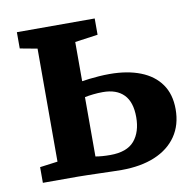

<svg xmlns="http://www.w3.org/2000/svg" viewBox="-67 -625 714 698"><g transform="rotate(-10 289.5 -276.0)"><path d="M37.1 0V-57.9L102.8 -66.6V-483.8L39.1 -495.6V-555.7H326.4V-495.6L241.9 -483.8V-339Q253.6 -340.9 269.9 -342.8Q286.2 -344.6 305.3 -346.1Q324.4 -347.5 343.8 -347.5Q409.7 -347.5 458 -328.6Q506.4 -309.7 532.6 -272.5Q558.9 -235.2 558.9 -180.1Q558.9 -122.1 530.6 -80.9Q502.4 -39.7 450.4 -17.9Q398.4 3.8 326.5 3.8Q316.8 3.8 295.6 3.2Q274.4 2.5 249.1 1.9Q223.9 1.3 201.3 0.6Q178.8 0 166.2 0ZM296.3 -57Q357.7 -57 385.3 -89.2Q412.8 -121.5 412.8 -176.6Q412.8 -232.2 386 -259.6Q359.2 -287 308.9 -287Q290.7 -287 272.9 -285Q255 -283 241.9 -280.2V-61.2Q252.2 -59.2 266.6 -58.1Q281 -57 296.3 -57Z"/></g></svg>

Font: Merriweather Light
Style: Regular
Weight: 300
Designer: Eben Sorkin
Foundry: Eben Sorkin
Version: Version 2.100